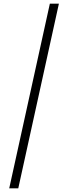

<svg xmlns="http://www.w3.org/2000/svg" viewBox="-20 -820 369 1040"><path d="M30 200 250 -800H299L79 200Z"/></svg>

Font: Big Shoulders Text Thin ExtraLight
Style: Regular
Weight: 250
Version: Version 2.002